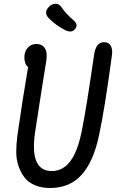

<svg xmlns="http://www.w3.org/2000/svg" viewBox="-20 -972 660 1004"><path d="M242 11Q197.5 11 163.2 -3.2Q129 -17.5 109 -43Q89 -68.5 77 -103Q65 -137.5 65 -178.2Q65 -219 71 -264Q97.5 -450 127 -621.5Q107.5 -636.5 107.5 -672Q107.5 -701.5 124.5 -721.8Q141.5 -742 170.5 -742Q199.5 -742 214.2 -720.2Q229 -698.5 222 -654Q219.5 -638.5 198.5 -507Q177.5 -375.5 164 -284Q132.5 -77.5 251 -77.5Q309.5 -77.5 349 -130.8Q388.5 -184 410 -299.5Q431.5 -406 472 -686Q482 -751.5 523.5 -751.5Q548.5 -751.5 559 -732.8Q569.5 -714 565.5 -684.5Q526.5 -394.5 497 -260.5Q468.5 -127 406.8 -58Q345 11 242 11ZM234.5 -877.5Q206 -907.5 237.5 -938Q252.5 -952.5 271 -952.5Q289.5 -952.5 302 -933.5Q325.5 -899 364.5 -866Q393 -842 370 -817.5Q353 -798.5 320 -815Q271.5 -839.5 234.5 -877.5Z"/></svg>

Font: Monaspace Radon
Style: Regular
Weight: 400
Designer: Riley Cran & the Lettermatic Team
Foundry: Lettermatic
Version: Version 1.000 (Monaspace Radon)